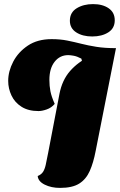

<svg xmlns="http://www.w3.org/2000/svg" viewBox="-20 -895 586 937"><path d="M273 22Q230 22 198 6Q166 -10 164 -36Q181 -43 189.5 -55.5Q198 -68 203 -90Q208 -112 215 -149L270 -436Q283 -504 322 -548.5Q361 -593 418.5 -619.5Q476 -646 546 -660L447 -159Q436 -101 418 -60.5Q400 -20 366.5 1Q333 22 273 22ZM168 -353Q118 -353 85 -374Q52 -395 36 -429Q20 -463 20 -500Q20 -547 44.5 -594Q69 -641 116 -672.5Q163 -704 232 -704Q274 -704 308.5 -697Q343 -690 376.5 -681.5Q410 -673 450.5 -666.5Q491 -660 546 -660L380 -598L377 -609Q356 -620 339.5 -623Q323 -626 313 -626Q272 -626 246.5 -593.5Q221 -561 221 -505Q221 -476 226 -450Q231 -424 247 -388Q231 -369 208 -361Q185 -353 168 -353ZM430 -717Q383 -717 352 -737Q321 -757 321 -794Q321 -834 354 -854.5Q387 -875 434 -875Q481 -875 510.5 -854.5Q540 -834 540 -796Q540 -757 508.5 -737Q477 -717 430 -717Z"/></svg>

Font: Sansita Swashed Light Black
Style: Regular
Weight: 900
Version: Version 1.003